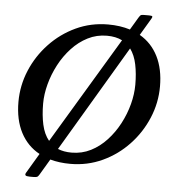

<svg xmlns="http://www.w3.org/2000/svg" viewBox="-61 -887 968 1044"><g transform="rotate(5 423.5 -365.0)"><path d="M668.5 -448Q668.5 -508.5 658.2 -558.2Q648 -608 623 -642L280 -63.5Q312 -50 355 -50Q411.5 -50 459.8 -74.5Q508 -99 546.5 -140.8Q585 -182.5 612.2 -234.2Q639.5 -286 654 -341.2Q668.5 -396.5 668.5 -448ZM178 -302Q178 -239.5 189.2 -188Q200.5 -136.5 228 -103L575.5 -682.5Q540.5 -700 492 -700Q436 -700 387.8 -675.5Q339.5 -651 300.8 -609.2Q262 -567.5 234.8 -515.8Q207.5 -464 192.8 -408.8Q178 -353.5 178 -302ZM353.5 11.5Q293.5 11.5 243.5 -2.5L192.5 83.5Q186.5 93.5 181.5 96.8Q176.5 100 160.5 100H140.5Q121 100 116.8 94.8Q112.5 89.5 119.5 78.5L182.5 -27.5Q115.5 -64 79.5 -133.2Q43.5 -202.5 43.5 -300Q43.5 -389.5 78.2 -472.2Q113 -555 174.8 -620.2Q236.5 -685.5 318 -723.5Q399.5 -761.5 493.5 -761.5Q559 -761.5 613 -744.5L653.5 -812.5Q659.5 -822 663.5 -826Q667.5 -830 683 -830H710Q725.5 -830 727.8 -826.2Q730 -822.5 724.5 -813.5L669 -720Q734 -682.5 768.5 -614Q803 -545.5 803 -450Q803 -360.5 768.2 -277.8Q733.5 -195 672 -129.8Q610.5 -64.5 528.8 -26.5Q447 11.5 353.5 11.5Z"/></g></svg>

Font: Besley* Medium
Style: Italic
Weight: 500
Italic angle: -13°
Designer: Owen Earl
Foundry: indestructible type*
Version: Version 3.000; ttfautohint (v1.8.3)